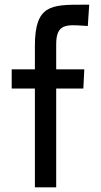

<svg xmlns="http://www.w3.org/2000/svg" viewBox="-20 -800 432 820"><path d="M355 -689 361 -780H335C198 -780 129 -779 129 -604V-504H30V-422H129V0H220V-422H336L340 -504H220V-611C220 -699 264 -695 339 -690Z"/></svg>

Font: Hibana SubMedium
Style: Regular
Weight: 500
Width: 6
Designer: pygmalion
Foundry: ybstudio
Version: Version 0.930;hotconv 1.0.109;makeotfexe 2.5.65596